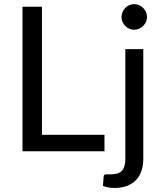

<svg xmlns="http://www.w3.org/2000/svg" viewBox="-20 -750 806 952"><path d="M498 -81.5V0H91.5V-716.5H188V-81.5ZM690.5 -506.5V37.5Q690.5 68 682.5 94.2Q674.5 120.5 657 140Q639.5 159.5 612.2 170.8Q585 182 547 182Q531 182 517.5 179.5Q504 177 490.5 172L494 124Q495 119.5 497.2 117.2Q499.5 115 503.5 114.5Q507.5 114 513.8 114.2Q520 114.5 529.5 114.5Q568.5 114.5 585 96.2Q601.5 78 601.5 37.5V-506.5ZM709 -665.5Q709 -652.5 703.8 -641.2Q698.5 -630 689.8 -621.2Q681 -612.5 669.5 -607.5Q658 -602.5 645 -602.5Q632 -602.5 620.8 -607.5Q609.5 -612.5 601 -621.2Q592.5 -630 587.5 -641.2Q582.5 -652.5 582.5 -665.5Q582.5 -678.5 587.5 -690.2Q592.5 -702 601 -710.8Q609.5 -719.5 620.8 -724.5Q632 -729.5 645 -729.5Q658 -729.5 669.5 -724.5Q681 -719.5 689.8 -710.8Q698.5 -702 703.8 -690.2Q709 -678.5 709 -665.5Z"/></svg>

Font: Lato 2
Style: Regular
Weight: 400
Designer: Lukasz Dziedzic with Adam Twardoch and Botio Nikoltchev
Foundry: tyPoland Lukasz Dziedzic
Version: Version 2.015; 2015-08-06; http://www.latofonts.com/